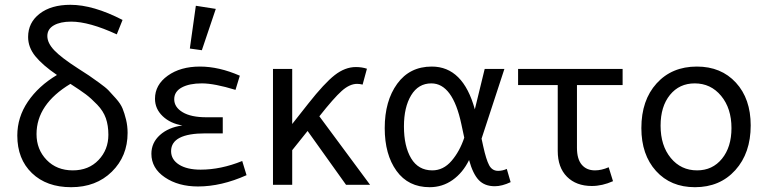

<svg xmlns="http://www.w3.org/2000/svg" viewBox="-20 -769 3196 799"><path d="M490 -686 466 -626Q351 -679 276 -679Q231 -679 204 -663.5Q177 -648 177 -619Q177 -590 206 -559.5Q235 -529 305 -484Q338 -463 350.5 -454.5Q363 -446 391.5 -425.5Q420 -405 431.5 -393Q443 -381 462.5 -359Q482 -337 490 -317.5Q498 -298 504.5 -271.5Q511 -245 511 -216Q511 -119 445.5 -54.5Q380 10 276 10Q174 10 113 -48.5Q52 -107 52 -205Q52 -281 96 -346Q140 -411 217 -457Q157 -498 127 -535Q97 -572 97 -615Q97 -675 145 -712Q193 -749 273 -749Q368 -749 490 -686ZM132 -211Q132 -147 174 -103.5Q216 -60 283 -60Q349 -60 390 -103Q431 -146 431 -208Q431 -247 420.5 -277Q410 -307 384.5 -333.5Q359 -360 337 -376.5Q315 -393 273 -420Q132 -335 132 -211Z M820 -560 770 -567 795 -745 878 -732ZM804 7Q722 7 666 -31Q610 -69 610 -129Q610 -175 645.5 -207Q681 -239 739 -247Q689 -255 657 -285.5Q625 -316 625 -358Q625 -416 678 -454Q731 -492 812 -492Q891 -492 978 -454L960 -395Q872 -422 820 -422Q768 -422 736.5 -405Q705 -388 705 -356Q705 -323 740 -302Q775 -281 839 -281H907V-214H835Q692 -214 692 -140Q692 -105 725 -84Q758 -63 815 -63Q899 -63 988 -99L1006 -40Q901 7 804 7Z M1116 0V-482H1196V-253L1263 -338Q1330 -423 1373 -456.5Q1416 -490 1461 -490Q1486 -490 1507 -483L1489 -417Q1477 -420 1466 -420Q1435 -420 1402 -390.5Q1369 -361 1309 -285L1520 0H1420L1260 -224L1196 -144V0Z M1768 10Q1679 10 1630 -58Q1581 -126 1581 -236Q1581 -349 1633 -420.5Q1685 -492 1777 -492Q1907 -492 1956 -314L1997 -482H2079L1984 -192L1991 -160Q2003 -105 2015.5 -81.5Q2028 -58 2053 -58Q2071 -58 2089 -66L2105 -11Q2069 6 2039 6Q1997 6 1972.5 -19.5Q1948 -45 1932 -103Q1906 -50 1863.5 -20Q1821 10 1768 10ZM1661 -243Q1661 -160 1691 -110Q1721 -60 1779 -60Q1825 -60 1859 -99.5Q1893 -139 1912 -196L1900 -252Q1864 -422 1775 -422Q1721 -422 1691 -372.5Q1661 -323 1661 -243Z M2443 5Q2378 5 2339.5 -33.5Q2301 -72 2301 -141V-415H2136V-482H2571V-415H2381V-154Q2381 -107 2401 -83.5Q2421 -60 2456 -60Q2483 -60 2513 -73L2531 -15Q2486 5 2443 5Z M2872 10Q2771 10 2710 -57.5Q2649 -125 2649 -236Q2649 -352 2712.5 -422Q2776 -492 2880 -492Q2981 -492 3042.5 -425Q3104 -358 3104 -247Q3104 -132 3040 -61Q2976 10 2872 10ZM2881 -60Q2945 -60 2984.5 -108.5Q3024 -157 3024 -236Q3024 -318 2981 -370Q2938 -422 2871 -422Q2807 -422 2768 -374Q2729 -326 2729 -246Q2729 -163 2771.5 -111.5Q2814 -60 2881 -60Z"/></svg>

Font: Cantarell
Style: Regular
Weight: 400
Designer: Dave Crossland, Nikolaus Waxweiler, Florian Fecher, Jacques Le Bailly, Eben Sorkin, Alexei Vanyashin, Alexios Zavras, Em
Version: Version 0.303